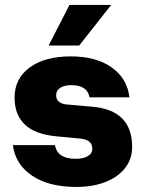

<svg xmlns="http://www.w3.org/2000/svg" viewBox="-20 -744 588 778"><path d="M430.5 -724 301 -559.5H177L261.5 -724ZM310 -182 209.5 -191.5Q122 -199.5 80.5 -239.5Q39 -279.5 39 -348.5Q39 -425.5 100.2 -470.5Q161.5 -515.5 267 -515.5Q369 -515.5 432.2 -471Q495.5 -426.5 504.5 -349.5H343Q334 -399 268.5 -399Q240.5 -399 224 -388Q207.5 -377 207.5 -358.5Q207.5 -326.5 247 -321L355.5 -311.5Q515.5 -297 515.5 -148.5Q515.5 -100 487.2 -63.5Q459 -27 408 -6.8Q357 13.5 289 13.5Q178 13.5 110.2 -32Q42.5 -77.5 32 -156H202.5Q212.5 -100.5 286.5 -100.5Q317 -100.5 335.5 -111.2Q354 -122 354 -141Q354 -176 310 -182Z"/></svg>

Font: Overused Grotesk ExtraBold
Style: Regular
Weight: 800
Version: Version 0.004